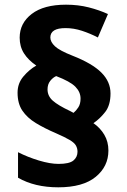

<svg xmlns="http://www.w3.org/2000/svg" viewBox="-20 -789 543 820"><path d="M55 -393Q55 -433 80 -462.5Q105 -492 135 -509Q101 -532 82.5 -561Q64 -590 64 -628Q64 -690 115.5 -729.5Q167 -769 262 -769Q314 -769 359 -757.5Q404 -746 441 -729L398 -629Q365 -646 330 -657.5Q295 -669 260 -669Q195 -669 195 -629Q195 -610 214.5 -591.5Q234 -573 290 -551Q374 -518 413 -479Q452 -440 452 -390Q452 -340 429.5 -311Q407 -282 379 -263Q408 -243 425.5 -213.5Q443 -184 443 -146Q443 -78 388.5 -33.5Q334 11 229 11Q128 11 57 -30V-139Q98 -118 146 -103.5Q194 -89 230 -89Q276 -89 293.5 -103.5Q311 -118 311 -141Q311 -155 304.5 -167Q298 -179 278 -191Q258 -203 219 -220Q170 -241 133 -263.5Q96 -286 75.5 -316.5Q55 -347 55 -393ZM183 -407Q183 -379 205.5 -359Q228 -339 279 -315L294 -307Q305 -316 314.5 -330.5Q324 -345 324 -368Q324 -396 302 -418.5Q280 -441 220 -464Q206 -458 194.5 -443.5Q183 -429 183 -407Z"/></svg>

Font: Noto Sans Cherokee ExtraBold
Style: Regular
Weight: 800
Designer: Monotype Design Team
Foundry: Monotype Imaging Inc.
Version: Version 2.001; ttfautohint (v1.8.4.7-5d5b)